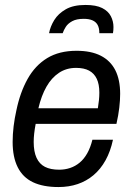

<svg xmlns="http://www.w3.org/2000/svg" viewBox="-20 -743 534 775"><path d="M216 12Q154 12 113 -7.5Q72 -27 51.5 -68Q31 -109 31 -170Q31 -201 35 -233.5Q39 -266 46 -297Q61 -370 91.5 -424.5Q122 -479 170.5 -508.5Q219 -538 289 -538Q348 -538 387 -518Q426 -498 445.5 -459.5Q465 -421 465 -364Q465 -339 461.5 -308.5Q458 -278 450 -243H124Q120 -222 118 -204Q116 -186 116 -170Q116 -131 127.5 -106Q139 -81 161.5 -69.5Q184 -58 219 -58Q242 -58 263 -65Q284 -72 301.5 -86.5Q319 -101 332 -124Q345 -147 353 -179H436Q426 -132 406 -96Q386 -60 357.5 -36Q329 -12 293.5 0Q258 12 216 12ZM135 -306H375Q378 -324 379.5 -339.5Q381 -355 381 -369Q381 -403 370.5 -425Q360 -447 339.5 -458Q319 -469 287 -469Q248 -469 218 -449Q188 -429 167.5 -393Q147 -357 135 -306ZM325 -723Q368 -723 392.5 -710.5Q417 -698 427.5 -677.5Q438 -657 438 -634Q438 -627 437.5 -621Q437 -615 436 -609H381Q381 -630 374 -642.5Q367 -655 353 -661Q339 -667 318 -667Q289 -667 271.5 -657.5Q254 -648 245.5 -634.5Q237 -621 233 -609H178Q183 -636 199 -662Q215 -688 245.5 -705.5Q276 -723 325 -723Z"/></svg>

Font: Archivo SemiCondensed
Style: Italic
Weight: 400
Width: 4
Italic angle: -10°
Designer: Hector Gatti
Foundry: Omnibus-Type
Version: Version 2.001